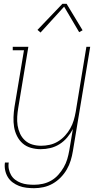

<svg xmlns="http://www.w3.org/2000/svg" viewBox="-20 -776 540 1009"><path d="M159 213Q139 213 118.5 210.5Q98 208 80 201Q62 194 46.5 182.5Q31 171 21 154.5Q11 138 7 118Q3 98 6 78H26Q23 96 26.5 113Q30 130 38.5 144.5Q47 159 60.5 169Q74 179 90 185Q106 191 123.5 193Q141 195 159 195Q182 195 205 190Q228 185 249 173Q270 161 286.5 142.5Q303 124 315 103Q327 82 333.5 60Q340 38 344 15L363 -98Q351 -75 333.5 -54Q316 -33 293 -18.5Q270 -4 244.5 2Q219 8 194 8Q168 8 143 1Q118 -6 99.5 -22Q81 -38 69.5 -61Q58 -84 54 -109Q50 -134 51 -160.5Q52 -187 56 -213L106 -512H47V-530H129L76 -210Q72 -187 70.5 -163Q69 -139 72.5 -116.5Q76 -94 85.5 -73.5Q95 -53 111.5 -38Q128 -23 150 -16.5Q172 -10 196 -10Q218 -10 241 -15Q264 -20 284.5 -32.5Q305 -45 321.5 -63Q338 -81 349.5 -101.5Q361 -122 367.5 -144Q374 -166 378 -189L434 -530H454L363 18Q359 43 351.5 67.5Q344 92 331 114.5Q318 137 299 156.5Q280 176 257 189Q234 202 209 207.5Q184 213 159 213ZM193 -605 177 -619 308 -756H330L414 -617L396 -607L317 -741Z"/></svg>

Font: Iosevka Slab Thin
Style: Italic
Weight: 100
Italic angle: -9°
Monospace: yes
Designer: Belleve Invis
Foundry: Belleve Invis
Version: Version 11.1.1; ttfautohint (v1.8.3)